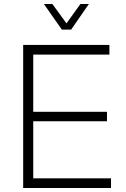

<svg xmlns="http://www.w3.org/2000/svg" viewBox="-20 -933 623 953"><path d="M95 0V-710H523V-662H145V-378H511V-331H145V-48H531V0ZM198 -913H240L310 -817L379 -913H421L333 -786H287Z"/></svg>

Font: Geist ExtLt
Style: Regular
Weight: 400
Designer: Basement.studio, Andrés Briganti, Mateo Zaragoza
Foundry: Basement.studio, Vercel, Andrés Briganti, Guido Ferreyra, Mateo Zaragoza
Version: Version 1.401